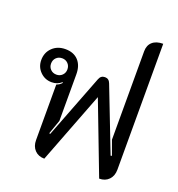

<svg xmlns="http://www.w3.org/2000/svg" viewBox="-144 -921 974 1049"><g transform="rotate(20 343.0 -397.0)"><path d="M153 -71V-394Q171 -400 184 -415L181 -418Q158 -397 124 -397Q85 -397 57.5 -424.5Q30 -452 30 -492Q30 -536 59.5 -564.5Q89 -593 135 -593Q183 -593 210 -564Q237 -535 237 -484V-213L208 -131L214 -129L357 -499Q366 -523 390 -523Q413 -523 422 -499L565 -130L572 -132L542 -215V-729Q542 -764 564 -783.5Q586 -803 626 -803V-71Q626 -35 605 -13Q584 9 549 9L390 -407L230 9Q195 9 174 -13Q153 -35 153 -71ZM182 -492Q182 -513 168.5 -526.5Q155 -540 135 -540Q114 -540 100.5 -526.5Q87 -513 87 -492Q87 -472 100.5 -458.5Q114 -445 135 -445Q155 -445 168.5 -458.5Q182 -472 182 -492Z"/></g></svg>

Font: K2D
Style: Regular
Weight: 400
Version: Version 1.000; ttfautohint (v1.6)